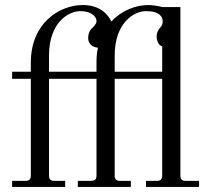

<svg xmlns="http://www.w3.org/2000/svg" viewBox="-20 -740 830 760"><path d="M434 -456V-520C434 -652 512 -696 558 -696C613 -696 624 -672 624 -656C624 -647 622 -639 616 -633C608 -624 600 -612 600 -596C600 -577 609 -559 622 -557V-456ZM28 0H238V-24H196C180 -24 174 -30 174 -46V-428H362V-46C362 -30 356 -24 340 -24H288V0H498V-24H456C440 -24 434 -30 434 -46V-428H622V-46C622 -30 616 -24 600 -24H558V0H768V-24H716C700 -24 694 -30 694 -46V-712H623C609 -716 584 -720 568 -720C517 -720 462 -699 421 -655C406 -685 374 -720 308 -720C214 -720 102 -648 102 -492V-456H28V-428H102V-46C102 -30 96 -24 80 -24H28ZM174 -456V-520C174 -652 252 -696 298 -696C334 -696 362 -680 362 -655C362 -646 351 -635 345 -629C334 -620 329 -604 329 -590C329 -565 347 -553 368 -551C363 -533 362 -513 362 -492V-456Z"/></svg>

Font: Old Standard
Style: Regular
Weight: 400
Designer: Alexey Kryukov <alexios@thessalonica.org.ru>
Version: Version 2.0